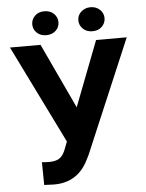

<svg xmlns="http://www.w3.org/2000/svg" viewBox="-59 -928 750 987"><g transform="rotate(-5 315.5 -435.0)"><path d="M15.1 0ZM330.1 -375 459.5 -710.9H617.7L369.1 -124.5L349.1 -85.9Q293.9 10.3 180.2 10.3L128.9 8.3L127.4 -109.4Q139.2 -107.4 165.5 -107.4Q196.3 -107.4 215.1 -118.2Q233.9 -128.9 246.6 -157.7L264.6 -204.1L15.1 -710.9H172.9ZM274.9 -819.3Q274.9 -793.5 255.9 -775.6Q236.8 -757.8 207 -757.8Q176.8 -757.8 158.2 -775.9Q139.6 -793.9 139.6 -819.3Q139.6 -844.7 158.2 -863Q176.8 -881.3 207 -881.3Q237.3 -881.3 256.1 -863Q274.9 -844.7 274.9 -819.3ZM377.4 -819.3Q377.4 -845.7 397.2 -863.5Q417 -881.3 445.3 -881.3Q474.1 -881.3 493.4 -863.3Q512.7 -845.2 512.7 -819.3Q512.7 -793.9 494.1 -775.6Q475.6 -757.3 445.3 -757.3Q415 -757.3 396.2 -775.6Q377.4 -793.9 377.4 -819.3Z"/></g></svg>

Font: Roboto
Style: Bold
Weight: 700
Designer: Google
Version: Version 2.134; 2016; ttfautohint (v1.6)